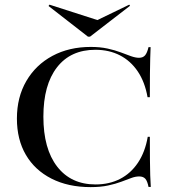

<svg xmlns="http://www.w3.org/2000/svg" viewBox="-20 -781 725 813"><path d="M363.7 11.3Q268.5 11.3 198 -24.6Q127.4 -60.5 89.5 -125.4Q51.6 -190.3 51.6 -279Q51.6 -369.4 91.5 -437.9Q131.5 -506.5 202 -544.4Q272.6 -582.3 364.5 -582.3Q404 -582.3 435.5 -575.4Q466.9 -568.5 491.1 -559.3Q515.3 -550 534.7 -543.1Q554 -536.3 568.5 -536.3Q585.5 -536.3 594.4 -546.8Q603.2 -557.3 608.9 -581.5H617.7Q616.9 -560.5 616.1 -534.3Q615.3 -508.1 614.9 -469.4Q614.5 -430.6 614.5 -369.4H604.8Q593.5 -433.9 563.3 -478.6Q533.1 -523.4 487.5 -546.8Q441.9 -570.2 383.9 -570.2Q279 -570.2 221.4 -496Q163.7 -421.8 163.7 -287.1Q163.7 -150.8 222.2 -75.4Q280.6 0 384.7 0Q442.7 0 488.3 -23.4Q533.9 -46.8 564.1 -91.9Q594.4 -137.1 605.6 -201.6H614.5Q614.5 -142.7 614.9 -104Q615.3 -65.3 616.1 -38.7Q616.9 -12.1 618.5 10.5H608.9Q604 -14.5 595.2 -24.2Q586.3 -33.9 569.4 -33.9Q553.2 -33.9 535.1 -27Q516.9 -20.2 493.1 -11.3Q469.4 -2.4 437.9 4.4Q406.5 11.3 363.7 11.3ZM527.4 -761.3 530.6 -756.5 361.3 -625.8H352.4L185.5 -755.6L189.5 -761.3L412.9 -689.5L360.5 -680.6Z"/></svg>

Font: Playfair 144pt SemiExpanded SemiBold
Style: Regular
Weight: 600
Width: 6
Designer: Claus Eggers Sørensen
Foundry: Claus Eggers Sørensen
Version: Version 2.203